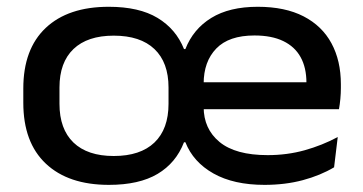

<svg xmlns="http://www.w3.org/2000/svg" viewBox="-20 -518 1044 552"><path d="M293 13.5Q176.5 13.5 111.8 -47.5Q47 -108.5 47 -222.5V-263.5Q47 -377 111.5 -437.8Q176 -498.5 292.5 -498.5Q380 -498.5 433 -466.5Q486 -434.5 509 -377H513Q535.5 -434.5 587.5 -466.5Q639.5 -498.5 721 -498.5Q799.5 -498.5 852.8 -471Q906 -443.5 933 -393.5Q960 -343.5 960 -276V-265Q960 -249.5 958.5 -233.5Q957 -217.5 954.5 -204H858.5Q860 -223.5 860.5 -243.2Q861 -263 861 -280Q861 -323.5 844.2 -353.8Q827.5 -384 794.2 -400Q761 -416 711.5 -416Q638 -416 601.8 -378.5Q565.5 -341 565.5 -277.5V-247V-238V-210.5Q565.5 -147.5 611.2 -109.8Q657 -72 749.5 -72Q805.5 -72 855.8 -86Q906 -100 951 -124L940.5 -37Q901 -13.5 850.5 0Q800 13.5 740.5 13.5Q652 13.5 593.8 -19.2Q535.5 -52 513 -109H509Q486 -49.5 433 -18Q380 13.5 293 13.5ZM510.5 -204V-281.5H934V-204ZM307 -69.5Q383.5 -69.5 424 -108.2Q464.5 -147 464.5 -219.5V-266.5Q464.5 -338.5 424 -377Q383.5 -415.5 307 -415.5Q231.5 -415.5 191.2 -377Q151 -338.5 151 -266.5V-219.5Q151 -147 191.2 -108.2Q231.5 -69.5 307 -69.5Z"/></svg>

Font: Anek Gujarati SemiExpanded Medium
Style: Regular
Weight: 500
Width: 6
Designer: Mrunmayee Ghaisas (Gujarati), Yesha Goshar (Latin)
Foundry: Ek Type
Version: Version 1.003